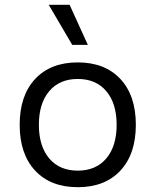

<svg xmlns="http://www.w3.org/2000/svg" viewBox="-20 -770 648 800"><path d="M270 -750 346 -583H281L183 -750ZM126.5 -441Q191 -510 304 -510Q417 -510 481.5 -441Q546 -372 546 -250Q546 -128 481.5 -59Q417 10 304 10Q191 10 126.5 -59Q62 -128 62 -250Q62 -372 126.5 -441ZM423 -390Q380 -441 304 -441Q228 -441 185 -390Q142 -339 142 -250Q142 -161 185 -110Q228 -59 304 -59Q380 -59 423 -110Q466 -161 466 -250Q466 -339 423 -390Z"/></svg>

Font: Work Sans
Style: Regular
Weight: 400
Designer: Wei Huang
Foundry: Wei Huang
Version: Version 1.032;PS 001.032;hotconv 1.0.70;makeotf.lib2.5.58329